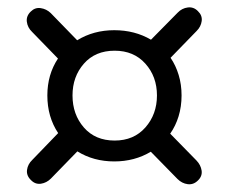

<svg xmlns="http://www.w3.org/2000/svg" viewBox="-20 -596 612 515"><path d="M66.5 -167 136 -239Q107 -282.5 107 -340Q107 -396 135.5 -439L66 -510.5Q54 -522 52 -537.5Q50 -553 62.5 -565Q74 -576.5 89.2 -574.2Q104.5 -572 116 -561L187 -488Q231 -515 286.5 -515Q341.5 -515 385 -489.5L456.5 -562Q468 -574 483.8 -576Q499.5 -578 511 -566Q523 -554.5 521 -539.5Q519 -524.5 507.5 -513L437.5 -441Q451.5 -420.5 459.2 -395Q467 -369.5 467 -340Q467 -310 459 -284Q451 -258 436.5 -237.5L507 -165.5Q518.5 -153.5 520.8 -138.5Q523 -123.5 511 -112Q499 -100 483.5 -102Q468 -104 456 -116L384.5 -189Q341 -163 286.5 -163Q231 -163 187.5 -190L116.5 -117Q105 -105.5 89.8 -103.2Q74.5 -101 63 -113Q50.5 -125 52.5 -140.2Q54.5 -155.5 66.5 -167ZM287.5 -219Q339 -219 370 -254.2Q401 -289.5 401 -340Q401 -390.5 370 -425.2Q339 -460 287.5 -460Q235.5 -460 205 -425.2Q174.5 -390.5 174.5 -340Q174.5 -289 205 -254Q235.5 -219 287.5 -219Z"/></svg>

Font: Fraunces 72pt Soft
Style: Bold
Weight: 700
Version: Version 1.000;[b76b70a41]